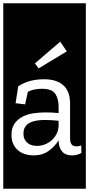

<svg xmlns="http://www.w3.org/2000/svg" viewBox="-32 -937 543 1170"><path d="M-12 -917H491V213H-12ZM63 -308 121 -301 138 -378Q158 -388 179.5 -392Q201 -396 224 -396Q284 -396 304.5 -366Q325 -336 325 -288V-248Q307 -250 286.5 -251Q266 -252 246 -252Q208 -252 171 -246.5Q134 -241 104.5 -225.5Q75 -210 56.5 -183.5Q38 -157 38 -115Q38 -79 51 -55Q64 -31 83.5 -16.5Q103 -2 127 4Q151 10 173 10Q227 10 265.5 -18Q304 -46 325 -82V-80Q326 -38 346.5 -14Q367 10 406 10Q422 10 437 6Q452 2 464 -5L463 -51Q449 -45 433 -45Q395 -45 395 -93V-305Q395 -380 354.5 -417Q314 -454 236 -454Q192 -454 153 -444Q114 -434 79 -411ZM325 -167Q323 -140 311 -118Q299 -96 281 -80.5Q263 -65 240 -56.5Q217 -48 194 -48Q179 -48 164.5 -51.5Q150 -55 138 -64Q126 -73 118.5 -87.5Q111 -102 111 -123Q111 -149 122 -165Q133 -181 151.5 -190Q170 -199 193.5 -202.5Q217 -206 242 -206Q265 -206 285.5 -204.5Q306 -203 325 -201ZM375 -624 335 -683 181 -551 203 -520Z"/></svg>

Font: Zilla Slab Regular Highlight
Style: Regular
Weight: 410
Designer: Typotheque Type Foundry
Foundry: Typotheque type foundry
Version: Version 1.0; 2017